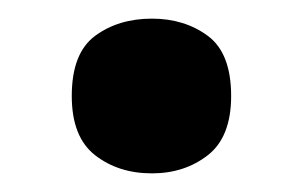

<svg xmlns="http://www.w3.org/2000/svg" viewBox="-20 -455 325 206"><path d="M57 -352Q57 -398 82 -416.5Q107 -435 143 -435Q178 -435 203 -416.5Q228 -398 228 -352Q228 -308 203 -288.5Q178 -269 143 -269Q107 -269 82 -288.5Q57 -308 57 -352Z"/></svg>

Font: Noto Sans Vithkuqi
Style: Bold
Weight: 700
Version: Version 1.001; ttfautohint (v1.8.4.7-5d5b)